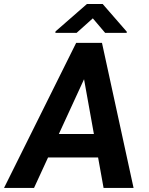

<svg xmlns="http://www.w3.org/2000/svg" viewBox="-53 -921 728 941"><path d="M401.9 -831.1 322.3 -759.8H218.3L219.2 -767.1L373 -901.4H450.2L568.4 -765.6L567.9 -759.8H462.4ZM454.6 0 427.7 -149.4H182.6L113.8 0H-33.2L320.3 -710.9H446.8L601.6 0ZM235.4 -264.2H407.2L358.9 -532.7Z"/></svg>

Font: Robert Sans ExtraBold
Style: Italic
Weight: 800
Italic angle: -8°
Designer: Christian Robertson (extended by Adam Twardoch)
Foundry: Google
Version: Version 12.135;April 2, 2019;FontCreator 11.5.0.2425 64-bit;